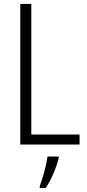

<svg xmlns="http://www.w3.org/2000/svg" viewBox="-20 -734 444 975"><path d="M83 0H384V-51H139V-714H83ZM278 70V61H221C217 102 195 176 182 211V221H212C241 178 266 117 278 70Z"/></svg>

Font: Noto Sans Hebrew Condensed Light
Style: Regular
Weight: 300
Width: 3
Designer: Monotype Design Team
Foundry: Monotype Imaging Inc.
Version: Version 2.004